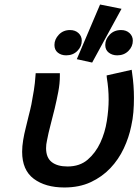

<svg xmlns="http://www.w3.org/2000/svg" viewBox="-20 -818 613 850"><path d="M563 -509 565 -494Q569 -467 571 -439.5Q573 -412 573 -384Q573 -352 570.5 -321.5Q568 -291 561 -260Q551 -210 528 -161Q505 -112 468.5 -73.5Q432 -35 381.5 -11.5Q331 12 265 12Q181 12 129.5 -26.5Q78 -65 78 -146Q78 -170 82.5 -197.5Q87 -225 94 -252Q100 -279 107 -305.5Q114 -332 119 -356Q125 -387 130 -418.5Q135 -450 137 -482L138 -494H245V-481Q245 -448 238 -411.5Q231 -375 222 -337Q213 -300 203.5 -264Q194 -228 188 -196Q186 -188 185 -179Q184 -170 184 -162Q184 -120 209 -100.5Q234 -81 279 -81Q333 -81 368 -111Q403 -141 424 -186Q445 -231 453 -282.5Q461 -334 461 -377Q461 -401 459 -425Q457 -449 453 -473L452 -484ZM221 -619Q221 -644 240.5 -664.5Q260 -685 290 -685Q313 -685 327.5 -671.5Q342 -658 342 -638Q342 -612 322.5 -592.5Q303 -573 273 -573Q251 -573 236 -585Q221 -597 221 -619ZM423 -798 518 -779 388 -541 320 -556ZM446 -619Q446 -644 465.5 -664.5Q485 -685 516 -685Q539 -685 553.5 -671.5Q568 -658 568 -638Q568 -612 548.5 -592.5Q529 -573 499 -573Q477 -573 461.5 -585Q446 -597 446 -619Z"/></svg>

Font: Codetta
Style: Bold Italic
Weight: 700
Italic angle: -11°
Designer: Ulrich Proeller
Foundry: PROSA GmbH
Version: Version 2.00;September 29, 2018;FontCreator 11.5.0.2427 64-b